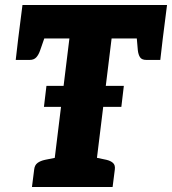

<svg xmlns="http://www.w3.org/2000/svg" viewBox="-20 -749 689 769"><path d="M156 -321 166 -405H476L466 -321ZM185 0 258 -595H53L70 -729H649L632 -595H427L354 0ZM108 0 117 -71Q119 -88 130.5 -96.5Q142 -105 161 -109L206 -118L205 0ZM334 0 363 -118 406 -109Q423 -105 432.5 -96.5Q442 -88 440 -71L431 0ZM526 -617 632 -595 622 -509H566Q548 -509 541 -519.5Q534 -530 532 -548ZM165 -617 141 -548Q135 -530 125.5 -519.5Q116 -509 99 -509H43L53 -595Z"/></svg>

Font: Aleo Black
Style: Italic
Weight: 900
Italic angle: -7°
Designer: Alessio Laiso
Foundry: Alessio Laiso
Version: Version 2.001;gftools[0.9.29]